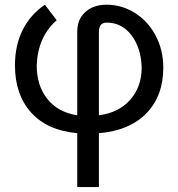

<svg xmlns="http://www.w3.org/2000/svg" viewBox="-20 -548 745 802"><path d="M302.7 8.3Q177.7 -2.9 110.1 -77.9Q42.5 -152.8 42.5 -275.4Q42.5 -357.4 74 -421.6Q105.5 -485.8 167.5 -528.3L216.8 -463.4Q138.2 -395 133.3 -275.4Q133.3 -190.9 177.5 -135Q221.7 -79.1 302.7 -66.4V-416Q302.7 -467.3 336.4 -497.8Q370.1 -528.3 425.3 -528.3Q488.8 -528.3 543.7 -493.9Q598.6 -459.5 630.4 -398.9Q662.1 -338.4 662.1 -265.6Q662.1 -147 591.3 -74.5Q520.5 -2 393.1 8.3V233.4H302.7ZM393.1 -66.4Q476.1 -77.1 523.9 -131.3Q571.8 -185.5 571.8 -265.6Q569.3 -348.1 529.1 -400.9Q488.8 -453.6 425.3 -453.6Q393.1 -453.6 393.1 -413.6Z"/></svg>

Font: SteelSelectRoboto
Style: Roboto-Regular
Weight: 400
Designer: Google
Version: Version 2.137; 2017